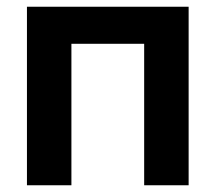

<svg xmlns="http://www.w3.org/2000/svg" viewBox="-20 -550 640 570"><path d="M60 -530H540V0H408V-420H192V0H60Z"/></svg>

Font: Golos Text DemiBold
Style: Regular
Weight: 600
Designer: A.Korolkova, Vitaly Kuzmin
Foundry: ParaType Ltd
Version: Version 2.002